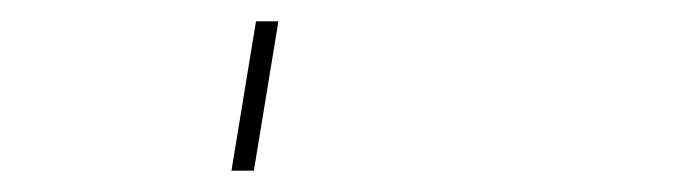

<svg xmlns="http://www.w3.org/2000/svg" viewBox="-20 60 640 180"><path d="M197 220 220 80H241L218 220Z"/></svg>

Font: Iosevka SS04 Thin Extended
Style: Italic
Weight: 100
Width: 7
Italic angle: -9°
Monospace: yes
Designer: Belleve Invis
Foundry: Belleve Invis
Version: Version 19.0.0; ttfautohint (v1.8.4)